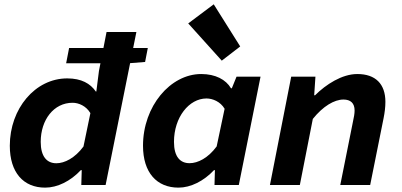

<svg xmlns="http://www.w3.org/2000/svg" viewBox="-20 -847 1840 879"><path d="M186.6 12C243.1 12 302.8 -17.7 350.2 -68.2H354.2L352.2 0H463.5L604.4 -700.5H467.8L433 -522.2L421 -427.9H418.8C393.6 -464.4 353.1 -488.1 287.7 -488.1C140.9 -488.1 24.9 -349.5 24.9 -179.8C24.9 -56.6 87.7 12 186.6 12ZM238 -99.6C194.5 -99.6 166.4 -130.4 166.4 -197.5C166.4 -298.5 226.2 -376.5 312.2 -376.5C340.1 -376.5 374.5 -362 393.8 -329L362.2 -176.3C322.9 -123.2 275.6 -99.6 238 -99.6ZM282.8 -557.3H567.8L644.3 -563.3L656.7 -627.4H296.4L282.8 -557.3Z M797.1 12C852.9 12 912.5 -17.7 959.9 -68.2H963.9L962 0H1073.3L1172.8 -496.1H1062.9L1041.4 -443H1037.4C1014 -482.7 966.4 -508.1 901 -508.1C760.2 -508.1 634.7 -361 634.7 -179.8C634.7 -56.6 697.8 12 797.1 12ZM847.8 -99.9C804.6 -99.9 776.5 -129.6 776.5 -197.5C776.5 -310.2 845.4 -396.2 925.4 -396.2C953.1 -396.2 989 -382 1008.3 -349L971.9 -176.6C932.6 -123.2 885.6 -99.9 847.8 -99.9ZM995.3 -569.3 1079.7 -634.4 958.5 -827.3 841.7 -739.8 995.3 -569.3Z M1215.8 0H1352.7L1412.1 -302.5C1458.6 -360.6 1510.4 -391.3 1552.4 -391.3C1585 -391.3 1603.4 -374.7 1603.4 -341.1C1603.4 -326.3 1600.1 -309.7 1595.8 -289.7L1537.8 0H1674.7L1736.2 -306.4C1741.2 -331.2 1744.4 -356.9 1744.4 -380.6C1744.4 -463 1698.9 -508.1 1615.8 -508.1C1545.4 -508.1 1472 -460.2 1422.4 -410.8H1418.4L1424.1 -496.1H1313.2L1215.8 0Z"/></svg>

Font: Source Code Variable
Style: Italic
Weight: 400
Italic angle: -11°
Monospace: yes
Designer: Paul D. Hunt, Teo Tuominen
Foundry: Adobe Systems Incorporated
Version: Version 1.005;PS 1.0;hotconv 16.6.54;makeotf.lib2.5.65590